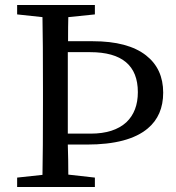

<svg xmlns="http://www.w3.org/2000/svg" viewBox="-20 -753 707 773"><path d="M49 0V-38L151 -49Q153 -145 153 -339V-393Q153 -588 151 -684L49 -695V-733H362V-695L255 -684Q254 -652 254 -587H354Q495 -587 568 -530Q637 -476 637 -380Q637 -288 575 -236Q498 -171 330 -171H253Q254 -151 254.5 -110.5Q255 -70 255 -50L362 -38V0ZM253 -215H345Q439 -215 489 -261Q535 -305 535 -382Q535 -543 343 -543H253Q253 -469 253 -395V-339Z"/></svg>

Font: GenRyuMin TW M
Style: Regular
Weight: 500
Version: Version 1.501;PS 1;hotconv 16.6.51;makeotf.lib2.5.65220